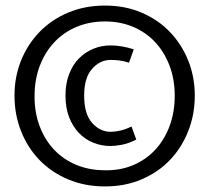

<svg xmlns="http://www.w3.org/2000/svg" viewBox="-20 -700 760 689"><path d="M357 -680Q429 -680 488.5 -654.5Q548 -629 590 -585Q632 -541 655.5 -482.5Q679 -424 679 -357Q679 -289 655.5 -229.5Q632 -170 590 -126Q548 -82 488.5 -56.5Q429 -31 357 -31Q284 -31 224 -56.5Q164 -82 121.5 -126Q79 -170 55.5 -229.5Q32 -289 32 -357Q32 -424 55.5 -482.5Q79 -541 121.5 -585Q164 -629 224 -654.5Q284 -680 357 -680ZM357 -623Q300 -623 253.5 -603Q207 -583 174 -547.5Q141 -512 122.5 -463Q104 -414 104 -354Q104 -295 122.5 -246.5Q141 -198 174 -163Q207 -128 253.5 -108.5Q300 -89 357 -89Q412 -88 458 -107.5Q504 -127 537 -162.5Q570 -198 588.5 -247.5Q607 -297 607 -357Q607 -415 588.5 -464Q570 -513 537 -548.5Q504 -584 458 -603.5Q412 -623 357 -623ZM377 -176Q344 -176 314.5 -188Q285 -200 263 -223Q241 -246 228 -279.5Q215 -313 215 -357Q215 -400 228 -434Q241 -468 263.5 -490.5Q286 -513 315 -525Q344 -537 377 -537Q416 -537 460 -523L443 -475Q425 -481 408.5 -483Q392 -485 377 -485Q339 -485 310.5 -453Q282 -421 282 -357Q282 -291 310.5 -259Q339 -227 377 -227Q391 -227 410 -231Q429 -235 452 -246L469 -199Q441 -185 417 -180.5Q393 -176 377 -176Z"/></svg>

Font: Expletus Sans
Style: Regular
Weight: 400
Designer: Jasper de Waard
Foundry: Designtown
Version: Version 7.028